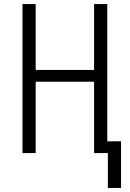

<svg xmlns="http://www.w3.org/2000/svg" viewBox="-20 -755 640 947"><path d="M512 172V0H444V-352H156V0H91V-735H156V-410H444V-735H509V-58H577V172Z"/></svg>

Font: Iosevka Custom Light Extended
Style: Regular
Weight: 300
Width: 7
Monospace: yes
Designer: Belleve Invis
Foundry: Belleve Invis
Version: Version 11.2.4; ttfautohint (v1.8.4)